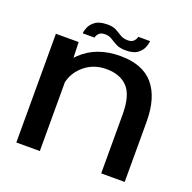

<svg xmlns="http://www.w3.org/2000/svg" viewBox="-128 -851 977 979"><g transform="rotate(20 361.0 -362.0)"><path d="M61 0V-590H184.5L187 -505.5Q193.5 -513 201.5 -520Q281 -596 410 -596Q531 -596 590 -526.8Q649 -457.5 649 -326.5V0H521.5V-319.5Q521.5 -422.5 481.2 -465.8Q441 -509 365.5 -509Q288.5 -509 236 -457.5Q199.5 -422 188.5 -373V0ZM424 -632Q391 -632 371.5 -642.2Q352 -652.5 336 -663Q320 -673.5 298.5 -673.5Q274.5 -673.5 264 -661Q253.5 -648.5 253 -639H188.5Q189 -651 197 -671.2Q205 -691.5 227.2 -708Q249.5 -724.5 293 -724.5Q324 -724.5 342 -714.2Q360 -704 376 -694Q392 -684 417 -684Q439 -684 449.5 -696.5Q460 -709 460.5 -719H525Q525 -707.5 517.5 -686.8Q510 -666 488.5 -649Q467 -632 424 -632Z"/></g></svg>

Font: Anybody ExtraExpanded Medium
Style: Regular
Weight: 500
Width: 8
Designer: Tyler Finck
Foundry: Etcetera Type Company
Version: Version 1.010; ttfautohint (v1.8.3) -l 8 -r 50 -G 200 -x 14 